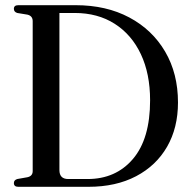

<svg xmlns="http://www.w3.org/2000/svg" viewBox="-20 -720 738 740"><path d="M33.5 -14.5Q33.5 -26 46.5 -30L86 -37Q106 -41.5 106 -60.5V-638.5Q106 -658.5 86 -663.5L46.5 -670Q33.5 -674 33.5 -686Q33.5 -700 50.5 -700H271.5Q389.5 -700 478.2 -652.8Q567 -605.5 616.5 -521Q666 -436.5 666 -325Q666 -227.5 624 -154.5Q582 -81.5 504.5 -40.8Q427 0 320.5 0H50.5Q33.5 0 33.5 -14.5ZM317.5 -30Q426.5 -30 492.5 -107.5Q558.5 -185 558.5 -333.5Q558.5 -435.5 523 -511Q487.5 -586.5 422.2 -628.2Q357 -670 267.5 -670H209V-64.5Q209 -30 243 -30Z"/></svg>

Font: Fraunces 144pt Soft
Style: Regular
Weight: 400
Version: Version 1.000;[0bf87f6ff]